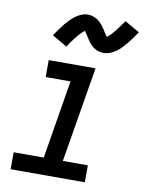

<svg xmlns="http://www.w3.org/2000/svg" viewBox="-86 -831 675 892"><g transform="rotate(10 251.5 -385.0)"><path d="M27 0V-80H169L230 -450H113V-530H334L259 -80H377V0ZM183 -606 112 -647Q124 -664 134.5 -679Q145 -694 155 -706Q165 -718 175 -728Q185 -738 198 -748Q211 -758 226.5 -764Q242 -770 257 -770Q263 -770 268 -769Q273 -768 278 -766.5Q283 -765 288 -763Q293 -761 297.5 -758.5Q302 -756 306 -753Q310 -750 313 -747Q316 -744 320 -739.5Q324 -735 327.5 -731Q331 -727 333.5 -723Q336 -719 338.5 -715.5Q341 -712 343.5 -707.5Q346 -703 349 -699Q352 -695 355 -690.5Q358 -686 360 -683Q364 -686 370 -691Q376 -696 379 -699.5Q382 -703 386 -707.5Q390 -712 394 -717Q398 -722 402.5 -728Q407 -734 412 -740.5Q417 -747 422 -754.5Q427 -762 433 -770L503 -730Q491 -712 480.5 -697.5Q470 -683 460 -671Q450 -659 440 -648.5Q430 -638 417 -628.5Q404 -619 388.5 -613Q373 -607 358 -607Q352 -607 345.5 -608Q339 -609 333.5 -610.5Q328 -612 322.5 -615Q317 -618 312 -621Q307 -624 303 -628Q299 -632 294.5 -636.5Q290 -641 286.5 -646Q283 -651 280 -655.5Q277 -660 274 -664.5Q271 -669 267.5 -675Q264 -681 260.5 -685.5Q257 -690 255 -693Q252 -691 246 -685.5Q240 -680 236.5 -676.5Q233 -673 229 -668.5Q225 -664 221 -659Q217 -654 212.5 -648Q208 -642 203 -635.5Q198 -629 193 -621.5Q188 -614 183 -606Z"/></g></svg>

Font: Iosevka Curly Medium Oblique
Style: Regular
Weight: 500
Italic angle: -9°
Monospace: yes
Designer: Belleve Invis
Foundry: Belleve Invis
Version: Version 11.1.0; ttfautohint (v1.8.3)